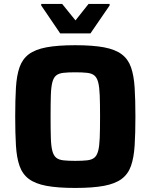

<svg xmlns="http://www.w3.org/2000/svg" viewBox="-20 -919 743 947"><path d="M351 8Q264.5 8 209 -2.4Q153.5 -12.9 122 -36.6Q90.6 -60.3 76.4 -100.7Q62.2 -141.2 58.6 -201.2Q55 -261.3 55 -344Q55 -426.7 58.6 -486.8Q62.2 -546.8 76.4 -587.3Q90.6 -627.7 122 -651.4Q153.5 -675.1 209 -685.6Q264.5 -696 351 -696Q437.4 -696 493 -685.6Q548.5 -675.1 580.1 -651.4Q611.8 -627.7 626.1 -587.3Q640.3 -546.8 644.1 -486.8Q647.9 -426.7 647.9 -344Q647.9 -261.3 644.1 -201.2Q640.3 -141.2 626.1 -100.7Q611.8 -60.3 580.1 -36.6Q548.5 -12.9 493 -2.4Q437.4 8 351 8ZM351 -125.6Q386.7 -125.6 409.5 -128.2Q432.4 -130.7 445.2 -141.1Q458.1 -151.6 464.2 -174.7Q470.3 -197.9 471.9 -238.9Q473.5 -279.8 473.5 -344Q473.5 -408.2 471.9 -449.1Q470.3 -490.1 464.2 -513.3Q458.1 -536.4 445.2 -546.9Q432.4 -557.3 409.5 -559.8Q386.7 -562.4 351 -562.4Q315.8 -562.4 293 -559.8Q270.1 -557.3 257.2 -546.9Q244.2 -536.4 238.2 -513.3Q232.1 -490.1 230.8 -449.1Q229.5 -408.2 229.5 -344Q229.5 -279.8 230.8 -238.9Q232.1 -197.9 238.2 -174.7Q244.2 -151.6 257.2 -141.1Q270.1 -130.7 293 -128.2Q315.8 -125.6 351 -125.6ZM276.8 -754.3 183.2 -892.1V-899.5H286.7L352.3 -818.4L416.7 -899.5H520.7V-892.1L426.2 -754.3Z"/></svg>

Font: Saira Thin
Style: Regular
Weight: 100
Designer: Hector Gatti with collaboration of the Omnibus-Type team
Foundry: Omnibus-Type
Version: Version 1.101